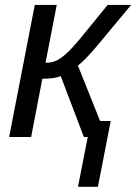

<svg xmlns="http://www.w3.org/2000/svg" viewBox="-20 -548 544 768"><path d="M119.1 -528.3H207L162.1 -296.9Q189 -296.9 208.7 -307.1Q228.5 -317.4 252.9 -340.8Q277.3 -364.3 315.4 -411.6L410.6 -528.3H504.4L372.6 -369.6Q317.4 -303.7 291.5 -286.1L380.4 -64H422.9L371.6 199.2H292L331.1 0H315.4L223.1 -243.2Q195.3 -232.9 149.4 -232.9L104.5 0H16.6Z"/></svg>

Font: Liberation Sans
Style: Italic
Weight: 400
Italic angle: -12°
Designer: Steve Matteson
Foundry: Ascender Corporation
Version: Version 2.1.5